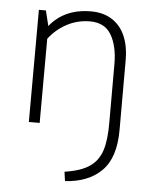

<svg xmlns="http://www.w3.org/2000/svg" viewBox="-52 -532 639 811"><g transform="rotate(5 267.5 -126.0)"><path d="M248.5 196.3Q317.4 186 354 160.9Q390.6 135.7 405 91.3Q419.4 46.9 418.9 -28.3V-36.1H464.8V0Q464.8 118.7 408.2 174.3Q351.6 230 253.9 235.4ZM418.9 -275.4Q418.9 -350.6 391.4 -398.2Q363.8 -445.8 300.8 -445.8Q243.7 -445.8 195.3 -417.5Q147 -389.2 116.7 -342.3V-397.5Q179.7 -488.3 301.3 -488.3Q355 -488.3 391.8 -463.9Q428.7 -439.5 446.8 -396.5Q464.8 -353.5 464.8 -297.9V0H418.9ZM81.1 -475.6H110.8L127 -409.7L126 0H80.1Z"/></g></svg>

Font: DavidDev Light
Style: Regular
Weight: 300
Designer: David.dev
Foundry: David.dev
Version: Version 1.001;FEAKit 1.0